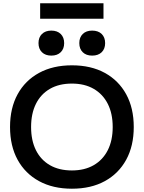

<svg xmlns="http://www.w3.org/2000/svg" viewBox="-20 -1137 873 1167"><path d="M417 10Q302 10 217.5 -36Q133 -82 87 -166Q41 -250 41 -365Q41 -480 87 -564Q133 -648 217.5 -694Q302 -740 417 -740Q533 -740 617 -694Q701 -648 747 -564Q793 -480 793 -365Q793 -250 747 -166Q701 -82 617 -36Q533 10 417 10ZM417 -101Q494 -101 549.5 -133Q605 -165 635 -224Q665 -283 665 -365Q665 -447 635 -506Q605 -565 549.5 -597Q494 -629 417 -629Q339 -629 283.5 -597Q228 -565 198.5 -506Q169 -447 169 -365Q169 -283 198.5 -224Q228 -165 283.5 -133Q339 -101 417 -101ZM292 -799Q256 -799 235 -819.5Q214 -840 214 -875Q214 -910 235 -930.5Q256 -951 292 -951Q328 -951 349 -930.5Q370 -910 370 -875Q370 -840 349 -819.5Q328 -799 292 -799ZM540 -799Q504 -799 483 -819.5Q462 -840 462 -875Q462 -910 483 -930.5Q504 -951 540 -951Q577 -951 598 -930.5Q619 -910 619 -875Q619 -840 598 -819.5Q577 -799 540 -799ZM224 -1023V-1117H609V-1023Z"/></svg>

Font: M PLUS 2 SemiBold
Style: Regular
Weight: 600
Designer: Coji Morishita
Foundry: UNDERFOREST DESIGN
Version: Version 1.001